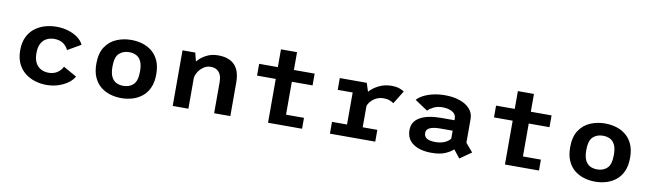

<svg xmlns="http://www.w3.org/2000/svg" viewBox="-39 -1171 5758 1700"><g transform="rotate(10 2840.0 -321.0)"><path d="M637.5 -107.5Q623 -78 587.2 -50.8Q551.5 -23.5 500.8 -6.2Q450 11 391 11Q339.5 11 289.8 -3.8Q240 -18.5 199.5 -50Q159 -81.5 134.8 -131.2Q110.5 -181 110.5 -251Q110.5 -322 134.8 -371.8Q159 -421.5 199.5 -452.5Q240 -483.5 289.8 -497.8Q339.5 -512 391 -512Q450 -512 500 -496.5Q550 -481 585.8 -454Q621.5 -427 637 -393L518.5 -324.5Q502.5 -359.5 470.8 -381Q439 -402.5 391 -402.5Q356.5 -402.5 325.8 -388.2Q295 -374 275.8 -341Q256.5 -308 256.5 -251Q256.5 -195 275.8 -161.5Q295 -128 325.8 -113.2Q356.5 -98.5 391 -98.5Q439 -98.5 471.5 -121.2Q504 -144 517.5 -175Z M1064.5 11Q1012 11 963.8 -3.5Q915.5 -18 877.5 -49Q839.5 -80 817.2 -130Q795 -180 795 -251Q795 -345.5 833.2 -403Q871.5 -460.5 933 -486.2Q994.5 -512 1064.5 -512Q1116.5 -512 1164.8 -497.8Q1213 -483.5 1251.2 -452.5Q1289.5 -421.5 1311.8 -371.8Q1334 -322 1334 -251Q1334 -180 1311.8 -130Q1289.5 -80 1251.2 -49Q1213 -18 1164.8 -3.5Q1116.5 11 1064.5 11ZM1064.5 -99Q1118 -99 1153 -131.8Q1188 -164.5 1188 -251Q1188 -308.5 1172 -341.5Q1156 -374.5 1128 -388.2Q1100 -402 1064.5 -402Q1010.5 -402 975.2 -369.5Q940 -337 940 -251Q940 -193 956.2 -159.8Q972.5 -126.5 1000.5 -112.8Q1028.5 -99 1064.5 -99Z M1526 0V-500H1640.5L1660 -423Q1692 -462 1739.5 -486.5Q1787 -511 1844.5 -511Q2044 -511 2044 -303V0H1898.5V-279.5Q1898.5 -339.5 1872 -369.8Q1845.5 -400 1799 -399.5Q1763.5 -400 1734.8 -380.2Q1706 -360.5 1688.2 -332.2Q1670.5 -304 1667 -277.5V0Z M2215 -394V-500H2383V-660H2527.5V-500H2714V-394H2527.5V-98H2689V0H2383V-394Z M3215.5 -106H3347V0H2939.5V-106H3074.5V-394H2940V-500H3182.5L3207 -424Q3241.5 -462.5 3292.2 -487.2Q3343 -512 3404 -512Q3450.5 -512 3479.2 -500.5Q3508 -489 3518.5 -481L3445.5 -363Q3432.5 -373 3409.5 -382Q3386.5 -391 3354 -391Q3305.5 -391 3267.8 -364Q3230 -337 3215.5 -298.5Z M4105.5 18 4048 -54.5Q4024.5 -31 3977.2 -10Q3930 11 3853 11Q3750.5 11 3689 -31Q3627.5 -73 3627.5 -155Q3627.5 -231.5 3696.5 -270Q3765.5 -308.5 3885.5 -308.5H4005V-323Q4005 -364 3968.5 -383.5Q3932 -403 3882 -403Q3834.5 -403 3800.5 -385.2Q3766.5 -367.5 3751 -349.5L3635.5 -426.5Q3651 -446.5 3686 -466.2Q3721 -486 3772.2 -499Q3823.5 -512 3888 -512Q3960 -512 4017.8 -492.2Q4075.5 -472.5 4109.5 -434.8Q4143.5 -397 4143.5 -343V-130.5L4208.5 -54.5ZM3872 -89Q3918 -89 3953.2 -104.2Q3988.5 -119.5 4005 -143.5V-214.5H3895Q3768.5 -214.5 3768.5 -153.5Q3768.5 -119 3795.2 -104Q3822 -89 3872 -89Z M4345 -394V-500H4513V-660H4657.5V-500H4844V-394H4657.5V-98H4819V0H4513V-394Z M5324.5 11Q5272 11 5223.8 -3.5Q5175.5 -18 5137.5 -49Q5099.5 -80 5077.2 -130Q5055 -180 5055 -251Q5055 -345.5 5093.2 -403Q5131.5 -460.5 5193 -486.2Q5254.5 -512 5324.5 -512Q5376.5 -512 5424.8 -497.8Q5473 -483.5 5511.2 -452.5Q5549.5 -421.5 5571.8 -371.8Q5594 -322 5594 -251Q5594 -180 5571.8 -130Q5549.5 -80 5511.2 -49Q5473 -18 5424.8 -3.5Q5376.5 11 5324.5 11ZM5324.5 -99Q5378 -99 5413 -131.8Q5448 -164.5 5448 -251Q5448 -308.5 5432 -341.5Q5416 -374.5 5388 -388.2Q5360 -402 5324.5 -402Q5270.5 -402 5235.2 -369.5Q5200 -337 5200 -251Q5200 -193 5216.2 -159.8Q5232.5 -126.5 5260.5 -112.8Q5288.5 -99 5324.5 -99Z"/></g></svg>

Font: League Mono SemiBold
Style: Regular
Weight: 600
Width: 6
Designer: Tyler Finck
Foundry: The League of Moveable Type / Tyler Finck
Version: Version 2.300;RELEASE